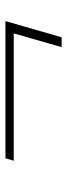

<svg xmlns="http://www.w3.org/2000/svg" viewBox="208 -618 245 701"><g transform="rotate(-90 330.5 -267.5)"><path d="M604 -370.1 544.9 -165H508.8L559.1 -339.8H94.2L103 -370.1Z"/></g></svg>

Font: PlayfairDisplay-Italic
Style: Italic
Weight: 400
Italic angle: -14°
Designer: Claus Eggers Sørensen
Foundry: Claus Eggers Sørensen
Version: Version 1.002;PS 001.002;hotconv 1.0.70;makeotf.lib2.5.58329